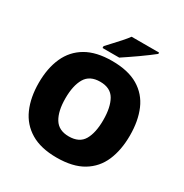

<svg xmlns="http://www.w3.org/2000/svg" viewBox="-208 -1091 1213 1265"><g transform="rotate(30 398.5 -458.5)"><path d="M745 -358Q745 -247 709.5 -164.5Q674 -82 597.5 -36Q521 10 398 10Q278 10 201 -36Q124 -82 87.5 -165Q51 -248 51 -359Q51 -470 88 -552.5Q125 -635 202 -680Q279 -725 399 -725Q521 -725 597.5 -679.5Q674 -634 709.5 -551.5Q745 -469 745 -358ZM254 -358Q254 -261 287.5 -206Q321 -151 398 -151Q478 -151 510 -206Q542 -261 542 -358Q542 -455 510 -511Q478 -567 399 -567Q320 -567 287 -511Q254 -455 254 -358ZM638 -917Q620 -903 593 -882.5Q566 -862 535 -840.5Q504 -819 475.5 -799.5Q447 -780 427 -767H300V-781Q317 -800 341 -825.5Q365 -851 389 -878Q413 -905 429 -927H638Z"/></g></svg>

Font: Noto Sans Oriya Blk
Style: Regular
Weight: 900
Designer: Amélie Bonet and Sol Matas
Foundry: Google LLC
Version: Version 2.006; ttfautohint (v1.8.4.7-5d5b)